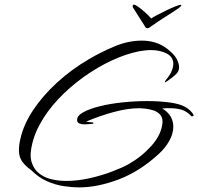

<svg xmlns="http://www.w3.org/2000/svg" viewBox="-20 -780 859 832"><path d="M560 -760Q566 -760 580.5 -749.5Q595 -739 610.5 -725Q626 -711 635 -700Q644 -706 663 -716Q682 -726 703 -736Q724 -746 740.5 -752.5Q757 -759 761 -759H763Q766 -759 766 -757Q766 -756 762.5 -752Q759 -748 756 -746Q735 -731 702 -710.5Q669 -690 628 -661Q625 -658 619 -658Q612 -658 609 -664Q609 -665 600.5 -678Q592 -691 581.5 -707.5Q571 -724 563.5 -736Q556 -748 557 -746Q555 -748 555 -752Q555 -760 560 -760ZM324 32Q292 32 255.5 26.5Q219 21 183 5Q147 -11 116 -42Q87 -63 74.5 -82.5Q62 -102 62 -129Q62 -153 69 -181Q83 -242 124 -303.5Q165 -365 227 -422Q289 -479 366 -524Q415 -553 475 -578.5Q535 -604 595 -604Q624 -604 651.5 -596Q679 -588 704 -569Q717 -559 728 -548Q739 -537 746 -524Q756 -504 756 -489Q756 -472 745 -461Q738 -453 724.5 -443Q711 -433 704 -428Q696 -423 695 -423Q694 -423 694 -424Q694 -427 700 -435Q717 -455 724 -472.5Q731 -490 731 -503Q731 -533 702.5 -548Q674 -563 633 -563Q621 -563 609 -561.5Q597 -560 584 -558Q527 -547 464.5 -518Q402 -489 342 -446Q282 -403 232.5 -350.5Q183 -298 151 -238.5Q119 -179 113 -117Q111 -92 119.5 -70.5Q128 -49 141 -36Q164 -14 196.5 -5Q229 4 267 4Q316 4 367.5 -7.5Q419 -19 464 -36Q509 -53 538 -69Q594 -101 636.5 -148.5Q679 -196 684 -247Q686 -269 675 -282Q664 -295 646.5 -301Q629 -307 611 -309Q593 -311 582 -311Q533 -311 472.5 -294.5Q412 -278 353 -253Q370 -250 377 -250Q385 -250 385 -246Q385 -243 375 -243Q372 -243 363.5 -242Q355 -241 346 -241Q334 -241 324 -245Q314 -249 314 -260Q314 -279 341.5 -294Q369 -309 414 -320Q459 -331 512.5 -336.5Q566 -342 618 -342Q671 -342 715 -336Q759 -330 782 -317Q793 -311 803.5 -301.5Q814 -292 819 -281V-280Q819 -276 810 -276Q788 -299 765.5 -305Q743 -311 719 -311Q710 -311 701 -311Q692 -311 683 -310Q709 -294 720 -274Q731 -254 731 -231Q731 -201 713.5 -169.5Q696 -138 667 -112Q584 -36 493 -2Q402 32 324 32Z"/></svg>

Font: The Nautigal
Style: Regular
Weight: 400
Designer: Robert E. Leuschke
Foundry: Robert E. Leuschke
Version: Version 1.100; ttfautohint (v1.8.3)